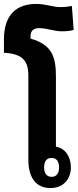

<svg xmlns="http://www.w3.org/2000/svg" viewBox="-23 -946 397 975"><path d="M342 -916C325 -912 304 -910 284 -910C242 -910 213 -926 161 -926C63 -926 -3 -874 -3 -745V-678C90 -673 121 -639 121 -561V-135C121 -35 167 9 233 9C299 9 337 -37 337 -96C337 -151 307 -194 261 -201V-557C261 -657 242 -719 132 -750V-761C132 -788 145 -803 176 -803C217 -803 252 -787 290 -787C313 -787 334 -789 351 -794ZM239 -144C264 -144 277 -126 277 -96C277 -66 264 -48 239 -48C214 -48 201 -66 201 -96C201 -127 214 -144 239 -144Z"/></svg>

Font: Noto Sans Thai Looped ExtraCondensed ExtraBold
Style: Regular
Weight: 800
Width: 2
Designer: Sasikarn Vongin, Ben Mitchell
Foundry: The Fontpad Ltd
Version: Version 1.001